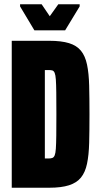

<svg xmlns="http://www.w3.org/2000/svg" viewBox="-20 -879 464 899"><path d="M35 0V-688H211Q267 -688 303 -677Q339 -666 359 -641.5Q379 -617 387.5 -576.5Q396 -536 397.5 -478.5Q399 -421 399 -344Q399 -267 397.5 -210Q396 -153 387.5 -112.5Q379 -72 359 -47.5Q339 -23 303 -11.5Q267 0 211 0ZM190 -137H209Q218 -137 225 -139.5Q232 -142 236 -151.5Q240 -161 241.5 -183Q243 -205 243.5 -244Q244 -283 244 -344Q244 -406 243.5 -445.5Q243 -485 241.5 -506.5Q240 -528 236 -537.5Q232 -547 225.5 -549Q219 -551 209 -551H190ZM141 -737 74 -849V-859H175L213 -803L253 -859H353V-849L285 -737Z"/></svg>

Font: Saira ExtraCondensed Black
Style: Regular
Weight: 900
Width: 2
Designer: Hector Gatti with collaboration of the Omnibus-Type team
Foundry: Omnibus-Type
Version: Version 1.101